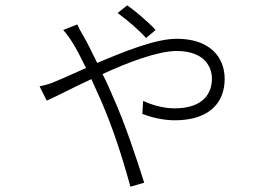

<svg xmlns="http://www.w3.org/2000/svg" viewBox="-20 -638 1040 723"><path d="M566 -525C537 -557 485 -600 459 -618L423 -589C460 -562 502 -526 530 -495ZM218 -525C230 -512 245 -491 254 -476C266 -457 284 -423 304 -382C256 -361 216 -342 188 -331C173 -324 154 -318 129 -313L156 -259C193 -275 252 -307 324 -340C336 -313 349 -285 361 -258C406 -154 441 -45 471 65L523 50C496 -35 452 -171 404 -277C393 -302 381 -331 366 -359C463 -404 576 -446 645 -446C749 -446 778 -387 778 -342C778 -289 748 -230 637 -230C592 -230 547 -245 519 -258L516 -209C544 -198 591 -185 638 -185C767 -185 826 -250 826 -341C826 -424 769 -492 646 -492C565 -492 448 -444 346 -401C326 -442 307 -481 292 -506C283 -521 276 -534 271 -546Z"/></svg>

Font: Spoqa Han Sans Neo Light
Style: Regular
Weight: 300
Designer: [Spoqa Han Sans Neo] Dong-huui Kim  Younghwa Kang  Yujin Lee  [Noto Sans] Ryoko NISHIZUKA  (kana & ideographs); Paul D. 
Foundry: Spoqa (http://www.spoqa-han-sans.com)
Version: Version 1.000